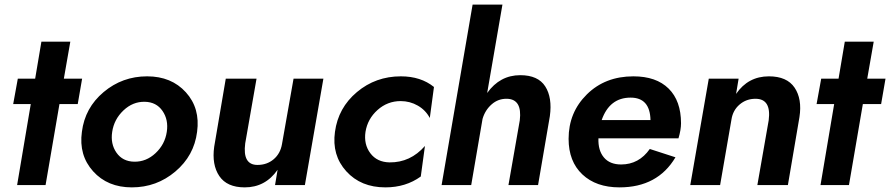

<svg xmlns="http://www.w3.org/2000/svg" viewBox="-20 -800 3848 830"><path d="M57 -460H132L159 -620H284L256 -460H335L316 -350H237L177 0H54L113 -350H37Z M334 -230Q347 -334 428 -402Q509 -470 616 -470Q721 -470 783.5 -401Q846 -332 832 -230Q819 -127 738 -58.5Q657 10 550 10Q445 10 382.5 -59.5Q320 -129 334 -230ZM465 -230Q457 -178 483.5 -140Q510 -102 560 -101Q612 -100 652.5 -138Q693 -176 701 -230Q709 -282 682.5 -320.5Q656 -359 606 -360Q554 -361 513.5 -322.5Q473 -284 465 -230Z M1040 -180Q1028 -87 1093 -87Q1134 -87 1163 -111.5Q1192 -136 1199 -177L1249 -460H1378L1298 0H1169L1180 -66Q1127 10 1038 10Q961 10 928 -39Q895 -88 906 -166L956 -460H1089Z M1560 -230Q1552 -176 1581 -137.5Q1610 -99 1664 -98Q1754 -97 1817 -169L1799 -37Q1734 10 1646 10Q1540 10 1477 -59.5Q1414 -129 1428 -230Q1442 -334 1523 -402Q1604 -470 1713 -470Q1799 -470 1856 -424L1838 -290Q1820 -324 1786 -343.5Q1752 -363 1712 -363Q1655 -363 1612 -324.5Q1569 -286 1560 -230Z M2227 -280Q2238 -371 2172 -373Q2134 -374 2105.5 -349Q2077 -324 2066 -286L2017 0H1889L2023 -780H2152L2086 -398Q2141 -475 2229 -475Q2306 -475 2337 -426.5Q2368 -378 2357 -298L2306 0H2178Z M2658 10Q2557 10 2497.5 -46Q2438 -102 2438 -200Q2438 -314 2517 -392Q2596 -470 2718 -470Q2817 -470 2870.5 -417Q2924 -364 2924 -267Q2924 -239 2913 -202H2567Q2565 -150 2590.5 -119.5Q2616 -89 2665 -89Q2742 -89 2789 -156L2900 -120Q2823 10 2658 10ZM2706 -378Q2615 -378 2581 -281H2792Q2790 -378 2706 -378Z M3303 -280Q3315 -373 3246 -373Q3206 -373 3177 -348Q3148 -323 3142 -283L3093 0H2964L3044 -460H3173L3162 -394Q3214 -470 3304 -470Q3382 -470 3415 -421Q3448 -372 3436 -294L3386 0H3254Z M3530 -460H3605L3632 -620H3757L3729 -460H3808L3789 -350H3710L3650 0H3527L3586 -350H3510Z"/></svg>

Font: Jost* 600 Semi
Style: Italic
Weight: 600
Italic angle: -10°
Version: Version 3.500